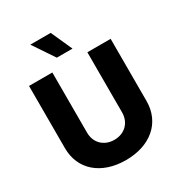

<svg xmlns="http://www.w3.org/2000/svg" viewBox="-220 -1101 1166 1254"><g transform="rotate(-30 362.5 -474.0)"><path d="M304.7 -796.5H422.9L350.9 -956.7H197.1ZM495 -727.3V-273.4C495 -197.8 441.4 -143.5 362.9 -143.5C284.1 -143.5 230.8 -197.8 230.8 -273.4V-727.3H55V-258.2C55 -95.5 177.9 9.2 362.9 9.2C546.5 9.2 670.5 -95.5 670.5 -258.2V-727.3Z"/></g></svg>

Font: TID UI Extra Bold
Style: Regular
Weight: 800
Designer: The TID Project Authors
Foundry: Bakken & Bæck
Version: Version 1.001;hotconv 1.0.109;makeotfexe 2.5.65596